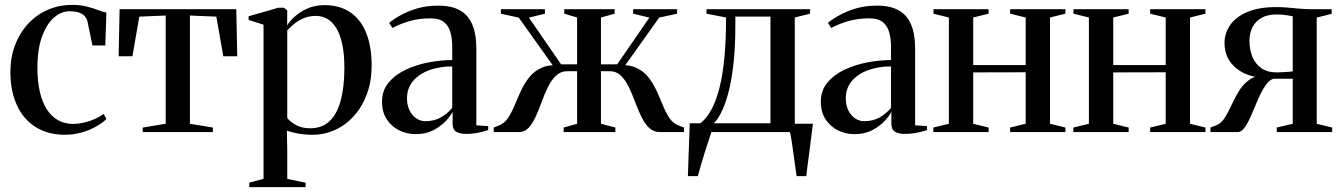

<svg xmlns="http://www.w3.org/2000/svg" viewBox="-20 -540 5480 785"><path d="M246.5 11Q175 11 124.8 -21.2Q74.5 -53.5 48.5 -111.2Q22.5 -169 22.5 -246Q22.5 -304.5 41 -354.2Q59.5 -404 93.5 -441.2Q127.5 -478.5 173.8 -499.2Q220 -520 276 -520Q308.5 -520 335.8 -513Q363 -506 383.2 -498.2Q403.5 -490.5 415 -488.5L410.5 -354H358L337.5 -453Q336 -461 329 -470.8Q322 -480.5 306.8 -487.2Q291.5 -494 264 -494Q230.5 -494 200.5 -468Q170.5 -442 151.8 -390.5Q133 -339 133 -263Q133 -208 142.8 -165.2Q152.5 -122.5 171.2 -93.2Q190 -64 217 -48.8Q244 -33.5 278 -33.5Q301.5 -33.5 325.5 -39.2Q349.5 -45 370 -54.5Q390.5 -64 404 -74L415 -53.5Q399.5 -37.5 372.8 -22.5Q346 -7.5 313.2 1.8Q280.5 11 246.5 11Z M563.5 0V-18.5L657.5 -34V-476.5L549.5 -472L521.5 -310H465L469 -502.5H946L950 -310H893L864.5 -472L756.5 -476.5V-34L850.5 -18.5V0Z M999 225V207L1057.5 191V-439L996.5 -458.5V-473.5L1118.5 -508.5H1141L1154.5 -497.5L1154 -436Q1161.5 -450 1182 -469.5Q1202.5 -489 1234.2 -504Q1266 -519 1306.5 -519Q1369 -519 1412 -489.8Q1455 -460.5 1477.2 -405.5Q1499.5 -350.5 1499.5 -271.5Q1499.5 -208.5 1480.5 -156.5Q1461.5 -104.5 1428 -67Q1394.5 -29.5 1350.8 -9.2Q1307 11 1257.5 11Q1223 11 1194.2 5.2Q1165.5 -0.5 1153 -6L1154.5 75.5V191.5L1229.5 207V225ZM1248.5 -15.5Q1295.5 -15.5 1326.2 -43.5Q1357 -71.5 1372.5 -127Q1388 -182.5 1388 -263Q1388 -319.5 1379.2 -359.8Q1370.5 -400 1354.8 -425.5Q1339 -451 1317.8 -463Q1296.5 -475 1272 -475Q1242.5 -475 1219.2 -464.5Q1196 -454 1180 -440Q1164 -426 1154.5 -416V-57.5Q1164.5 -43.5 1188.8 -29.5Q1213 -15.5 1248.5 -15.5Z M1679.5 8.5Q1644.5 8.5 1613.2 -6.5Q1582 -21.5 1562 -51Q1542 -80.5 1542 -124.5Q1542 -170.5 1569.5 -203Q1597 -235.5 1640.5 -255.8Q1684 -276 1734 -285.2Q1784 -294.5 1829 -294.5V-348.5Q1829 -382.5 1821.2 -409Q1813.5 -435.5 1794.5 -450.2Q1775.5 -465 1740.5 -465Q1692.5 -465 1652.8 -453.2Q1613 -441.5 1584.5 -425.5L1571 -446.5Q1589.5 -462 1618.8 -478.2Q1648 -494.5 1686.5 -505.8Q1725 -517 1771.5 -517Q1826.5 -517 1860.8 -497.5Q1895 -478 1911.2 -439.2Q1927.5 -400.5 1927.5 -342V-27.5L1976 -24.5V-8Q1965.5 -4.5 1951.5 -1Q1937.5 2.5 1921 5Q1904.5 7.5 1886 7.5Q1859.5 7.5 1845 -1.5Q1830.5 -10.5 1830.5 -34.5V-83Q1822 -65.5 1801.5 -44Q1781 -22.5 1750.5 -7Q1720 8.5 1679.5 8.5ZM1719 -44.5Q1753.5 -44.5 1780.2 -58.8Q1807 -73 1829 -99V-268.5Q1777.5 -268.5 1735.5 -253.2Q1693.5 -238 1668.8 -208.8Q1644 -179.5 1644 -138Q1644 -110.5 1654.2 -89.2Q1664.5 -68 1681.8 -56.2Q1699 -44.5 1719 -44.5Z M1998.5 0V-18.5L2021 -27.5Q2043.5 -36.5 2058 -59Q2072.5 -81.5 2084.8 -111.2Q2097 -141 2111 -171Q2125 -201 2145.5 -226Q2166 -251 2197.5 -264.2Q2229 -277.5 2276.5 -272L2259.5 -245.5L2101 -468L2028 -484V-502.5H2208V-484L2142.5 -468L2274 -277H2339.5V-468.5L2287 -484V-502.5H2493V-484L2437 -468.5V-277H2503.5L2635 -468L2568.5 -484V-502.5H2748.5V-484L2675 -468L2516.5 -245.5L2500 -272Q2547 -277.5 2578.2 -264.2Q2609.5 -251 2629.5 -226Q2649.5 -201 2663.5 -171Q2677.5 -141 2689.5 -111Q2701.5 -81 2716.2 -58.5Q2731 -36 2754 -27L2776.5 -18.5V0H2678.5Q2651.5 0 2633.2 -18Q2615 -36 2601.5 -64.2Q2588 -92.5 2576.2 -124.2Q2564.5 -156 2550.8 -184.5Q2537 -213 2518.2 -231Q2499.5 -249 2471.5 -249H2437V-34L2496 -18.5V0H2284.5V-18.5L2339.5 -34V-249H2300.5Q2273 -249 2253.8 -231Q2234.5 -213 2220.5 -184.5Q2206.5 -156 2195 -124.2Q2183.5 -92.5 2170.8 -64.2Q2158 -36 2141.8 -18Q2125.5 0 2102 0Z M2833.5 0V-31L2843.5 -36Q2869 -56 2888.5 -91.8Q2908 -127.5 2921.5 -180.5Q2935 -233.5 2941.8 -305Q2948.5 -376.5 2948.5 -468.5L2868.5 -484V-502.5H3292V-484L3229.5 -468.5V0ZM2898.5 -36H3130V-472H2986.5V-434Q2986.5 -354 2979.8 -288.2Q2973 -222.5 2960.8 -172.2Q2948.5 -122 2932.5 -87.8Q2916.5 -53.5 2898.5 -36ZM2792.5 180Q2793.5 146 2794.8 110.2Q2796 74.5 2797.5 37.8Q2799 1 2800 -36H2924L2889.5 -2.5Q2885.5 9.5 2878.5 30.8Q2871.5 52 2863 78.2Q2854.5 104.5 2846.8 131.2Q2839 158 2833 180ZM3237 180Q3233.5 157.5 3230 131.5Q3226.5 105.5 3223 79.8Q3219.5 54 3216 32.2Q3212.5 10.5 3209 -2.5L3183.5 -34H3303.5Q3301 -14 3298.2 7.8Q3295.5 29.5 3292.8 52.2Q3290 75 3287 97.2Q3284 119.5 3281.2 140.5Q3278.5 161.5 3276.5 180Z M3473.5 8.5Q3438.5 8.5 3407.2 -6.5Q3376 -21.5 3356 -51Q3336 -80.5 3336 -124.5Q3336 -170.5 3363.5 -203Q3391 -235.5 3434.5 -255.8Q3478 -276 3528 -285.2Q3578 -294.5 3623 -294.5V-348.5Q3623 -382.5 3615.2 -409Q3607.5 -435.5 3588.5 -450.2Q3569.5 -465 3534.5 -465Q3486.5 -465 3446.8 -453.2Q3407 -441.5 3378.5 -425.5L3365 -446.5Q3383.5 -462 3412.8 -478.2Q3442 -494.5 3480.5 -505.8Q3519 -517 3565.5 -517Q3620.5 -517 3654.8 -497.5Q3689 -478 3705.2 -439.2Q3721.5 -400.5 3721.5 -342V-27.5L3770 -24.5V-8Q3759.5 -4.5 3745.5 -1Q3731.5 2.5 3715 5Q3698.5 7.5 3680 7.5Q3653.5 7.5 3639 -1.5Q3624.5 -10.5 3624.5 -34.5V-83Q3616 -65.5 3595.5 -44Q3575 -22.5 3544.5 -7Q3514 8.5 3473.5 8.5ZM3513 -44.5Q3547.5 -44.5 3574.2 -58.8Q3601 -73 3623 -99V-268.5Q3571.5 -268.5 3529.5 -253.2Q3487.5 -238 3462.8 -208.8Q3438 -179.5 3438 -138Q3438 -110.5 3448.2 -89.2Q3458.5 -68 3475.8 -56.2Q3493 -44.5 3513 -44.5Z M3796 0V-18.5L3859.5 -34V-468.5L3796.5 -484V-502.5H4022V-484L3959 -468.5V-274H4173.5V-468.5L4110 -484V-502.5H4336V-484L4273 -468.5V-34L4336 -18.5V0H4110V-18.5L4173.5 -34V-244.5L3959 -244V-34L4022 -18.5V0Z M4368.5 0V-18.5L4432 -34V-468.5L4369 -484V-502.5H4594.5V-484L4531.5 -468.5V-274H4746V-468.5L4682.5 -484V-502.5H4908.5V-484L4845.5 -468.5V-34L4908.5 -18.5V0H4682.5V-18.5L4746 -34V-244.5L4531.5 -244V-34L4594.5 -18.5V0Z M4929 0V-18.5L4952 -27.5Q4973 -35.5 4987.2 -58Q5001.5 -80.5 5014.5 -109.2Q5027.5 -138 5044 -165.5Q5060.5 -193 5085.5 -212Q5110.5 -231 5148.5 -233.5L5158 -221Q5110.5 -221.5 5071.5 -238.5Q5032.5 -255.5 5009.5 -287.5Q4986.5 -319.5 4986.5 -365Q4986.5 -403.5 5009 -436.8Q5031.5 -470 5078.5 -490.5Q5125.5 -511 5198.5 -511Q5220.5 -511 5244.2 -509Q5268 -507 5291.5 -504.8Q5315 -502.5 5335 -502.5H5424.5V-483.5L5363.5 -468V-34L5426.5 -18.5V0H5200V-18.5L5265.5 -34V-218H5185.5Q5167 -211 5151.5 -187Q5136 -163 5122.5 -131.5Q5109 -100 5096.2 -69.8Q5083.5 -39.5 5069.8 -19.8Q5056 0 5040 0ZM5200.5 -244Q5209 -244 5221.5 -244.8Q5234 -245.5 5246.2 -246.2Q5258.5 -247 5265.5 -248.5V-473.5Q5257.5 -475 5247 -476.8Q5236.5 -478.5 5224.5 -479.8Q5212.5 -481 5200 -481Q5163 -481 5138.2 -467.2Q5113.5 -453.5 5101 -429Q5088.5 -404.5 5088.5 -372.5Q5088.5 -337.5 5100.2 -308.2Q5112 -279 5136.8 -261.5Q5161.5 -244 5200.5 -244Z"/></svg>

Font: Merriweather 144pt
Style: Regular
Weight: 400
Version: Version 2.100